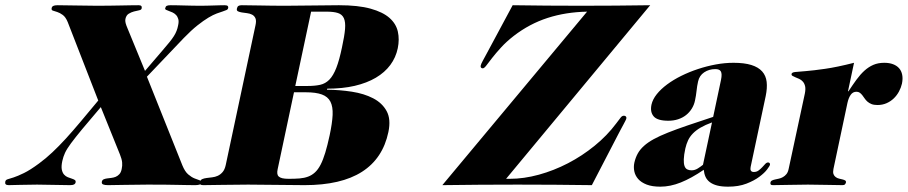

<svg xmlns="http://www.w3.org/2000/svg" viewBox="-102 -700 3443 728"><path d="M280.3 -293.9Q236.8 -243.2 210 -210.7Q183.1 -178.2 167.2 -156.7Q151.4 -135.3 144.5 -120.4Q137.7 -105.5 134.3 -89.8Q129.9 -69.3 132.3 -57.1Q134.8 -44.9 140.9 -38.1Q147 -31.2 155 -28.1Q163.1 -24.9 170.2 -22.7Q177.2 -20.5 181.6 -17.6Q186 -14.6 184.6 -7.8Q183.6 -3.4 179 -0.7Q174.3 2 163.6 2Q131.8 2 100.3 1Q68.8 0 38.6 0Q2.4 0 -25.9 1Q-54.2 2 -69.3 2Q-85 2 -82 -11.2Q-80.6 -18.1 -73 -20.3Q-65.4 -22.5 -50.3 -27.3Q-35.2 -32.2 -11.5 -43.7Q12.2 -55.2 45.9 -80.1Q71.8 -99.1 96.4 -122.3Q121.1 -145.5 147.5 -174.3Q173.8 -203.1 203.9 -239Q233.9 -274.9 270.5 -318.8L154.8 -616.2Q147 -635.3 136 -643.3Q125 -651.4 115 -654.5Q105 -657.7 98.6 -659.7Q92.3 -661.6 93.8 -668.9Q94.7 -674.8 99.9 -677.5Q105 -680.2 116.2 -680.2Q148.4 -680.2 186.5 -679.2Q224.6 -678.2 264.2 -678.2Q288.1 -678.2 311.3 -678.5Q334.5 -678.7 355.5 -679.2Q376.5 -679.7 394 -679.9Q411.6 -680.2 423.8 -680.2Q438 -680.2 435.1 -668Q434.1 -662.6 425.3 -660.9Q416.5 -659.2 406 -656.5Q395.5 -653.8 386 -647.9Q376.5 -642.1 373.5 -627.9Q372.1 -621.1 374.3 -612.5Q376.5 -604 381.8 -591.8L447.8 -431.2L515.1 -509.8Q530.3 -527.3 540.5 -540Q550.8 -552.7 557.4 -563.2Q564 -573.7 567.6 -583.3Q571.3 -592.8 573.2 -603Q576.7 -618.2 574 -627.7Q571.3 -637.2 565.4 -643.3Q559.6 -649.4 552.2 -652.8Q544.9 -656.2 538.3 -658.4Q531.7 -660.6 527.6 -662.8Q523.4 -665 524.4 -668.9Q525.9 -675.8 530.5 -678Q535.2 -680.2 544.9 -680.2Q555.7 -680.2 569.3 -679.9Q583 -679.7 597.9 -679.2Q612.8 -678.7 628.2 -678.5Q643.6 -678.2 658.2 -678.2Q668.9 -678.2 681.9 -678.5Q694.8 -678.7 707.5 -679.2Q720.2 -679.7 731.2 -679.9Q742.2 -680.2 749 -680.2Q758.8 -680.2 761.5 -677.2Q764.2 -674.3 763.2 -669.9Q762.2 -664.6 757.1 -662.1Q752 -659.7 742.7 -656.7Q733.4 -653.8 720 -648.9Q706.5 -644 688.2 -633.1Q669.9 -622.1 646.7 -603.8Q623.5 -585.4 595.2 -556.2L455.1 -409.2L589.4 -73.2Q599.1 -49.3 611.8 -38.6Q624.5 -27.8 636 -23.4Q647.5 -19 654.5 -16.6Q661.6 -14.2 660.2 -6.8Q659.7 -1.5 653.6 0.2Q647.5 2 637.7 2Q625 2 608.6 1.7Q592.3 1.5 570.6 1Q548.8 0.5 520.8 0.2Q492.7 0 456.5 0Q411.6 0 371.8 1Q332 2 307.6 2Q294.9 2 288.8 -0.7Q282.7 -3.4 284.2 -11.2Q285.6 -17.6 291 -20Q296.4 -22.5 303.7 -23.4Q311 -24.4 319.8 -25.4Q328.6 -26.4 336.4 -29.5Q344.2 -32.7 350.6 -39.6Q356.9 -46.4 359.4 -59.1Q362.3 -71.8 361.1 -84.2Q359.9 -96.7 353 -113.8Z M1012.7 -350.1 950.7 -58.1Q948.7 -48.8 949.5 -42Q950.2 -35.2 954.8 -30.8Q959.5 -26.4 968.5 -24.2Q977.5 -22 992.7 -22Q1015.6 -22 1033.7 -23.4Q1051.8 -24.9 1066.2 -30.3Q1080.6 -35.6 1092.3 -46.4Q1104 -57.1 1113.5 -75.4Q1123 -93.8 1131.3 -121.1Q1139.6 -148.4 1147.9 -187Q1157.7 -232.9 1159.2 -264.2Q1160.6 -295.4 1150.9 -314.5Q1141.1 -333.5 1118.4 -341.8Q1095.7 -350.1 1057.6 -350.1ZM866.7 -604Q870.6 -621.6 866.5 -630.9Q862.3 -640.1 853.8 -644.5Q845.2 -648.9 834.7 -650.1Q824.2 -651.4 814.9 -652.8Q805.7 -654.3 800 -657.2Q794.4 -660.2 796.4 -668Q797.9 -674.8 802 -677.5Q806.2 -680.2 814.5 -680.2Q843.8 -680.2 885.7 -679.2Q927.7 -678.2 982.4 -678.2Q1036.1 -678.2 1085.2 -679.2Q1134.3 -680.2 1183.1 -680.2Q1256.3 -680.2 1303 -667.2Q1349.6 -654.3 1374.8 -632.1Q1399.9 -609.9 1406.5 -580.1Q1413.1 -550.3 1406.2 -517.1Q1398.9 -481.9 1377.9 -453.6Q1356.9 -425.3 1323 -405.3Q1289.1 -385.3 1242.9 -374.5Q1196.8 -363.8 1138.7 -363.8L1137.7 -359.9Q1186 -359.4 1232.2 -352.3Q1278.3 -345.2 1312.7 -327.4Q1347.2 -309.6 1364 -278.8Q1380.9 -248 1370.6 -199.2Q1349.6 -99.1 1270.5 -48.6Q1191.4 2 1052.7 2Q998 2 945.8 1Q893.6 0 838.9 0Q784.2 0 741.2 1Q698.2 2 668.9 2Q660.6 2 657.7 -0.5Q654.8 -2.9 656.2 -9.8Q658.2 -18.1 665 -21Q671.9 -23.9 681.4 -25.1Q690.9 -26.4 702.1 -27.6Q713.4 -28.8 723.6 -33.4Q733.9 -38.1 741.9 -47.4Q750 -56.6 753.9 -74.2ZM1017.6 -374H1064.5Q1091.8 -374 1111.8 -378.4Q1131.8 -382.8 1146.7 -397.9Q1161.6 -413.1 1173.1 -442.4Q1184.6 -471.7 1194.8 -521Q1204.1 -563.5 1206.3 -589.8Q1208.5 -616.2 1201.9 -630.9Q1195.3 -645.5 1179.4 -650.6Q1163.6 -655.8 1136.7 -655.8H1077.6Z M1816.9 -22H1831.1Q1884.3 -22 1941.2 -37.6Q1998 -53.2 2051.8 -81.1Q2105.5 -108.9 2152.8 -147.5Q2200.2 -186 2234.4 -231.9Q2245.6 -246.1 2251 -253.7Q2256.3 -261.2 2263.7 -261.2Q2268.6 -261.2 2271.2 -258.3Q2273.9 -255.4 2272.9 -251Q2272.5 -248 2269 -241.5Q2265.6 -234.9 2261.2 -226.6Q2256.8 -218.3 2251.7 -209Q2246.6 -199.7 2242.2 -190.9L2142.1 2Q2071.3 1 2001.2 0.5Q1931.2 0 1860.4 0Q1788.6 0 1717.8 0.5Q1647 1 1575.2 2L2124 -655.8Q2043.5 -654.3 1974.6 -632.1Q1905.8 -609.9 1846.2 -564Q1817.9 -542 1797.9 -520Q1777.8 -498 1764.2 -480.5Q1750.5 -462.9 1742.2 -451.9Q1733.9 -440.9 1728.5 -440.9Q1724.1 -440.9 1721.9 -443.6Q1719.7 -446.3 1720.7 -451.2Q1722.2 -458 1728.3 -469Q1734.4 -480 1745.6 -501L1841.8 -680.2Q1906.7 -679.2 1971.4 -678.7Q2036.1 -678.2 2101.6 -678.2Q2167.5 -678.2 2232.4 -678.7Q2297.4 -679.2 2363.3 -680.2Z M2597.7 -235.8Q2572.3 -226.6 2554.7 -216.3Q2537.1 -206.1 2525.4 -194.1Q2513.7 -182.1 2507.1 -168.2Q2500.5 -154.3 2496.6 -137.2Q2491.2 -112.3 2490.7 -96.2Q2490.2 -80.1 2493.4 -70.8Q2496.6 -61.5 2503.4 -57.9Q2510.3 -54.2 2520 -54.2Q2532.7 -54.2 2543.9 -61.3Q2555.2 -68.4 2563.5 -75.2ZM2631.8 -397Q2634.3 -409.2 2634 -417Q2633.8 -424.8 2631.1 -429.4Q2628.4 -434.1 2623 -436Q2617.7 -438 2610.4 -438Q2586.4 -438 2568.1 -425.8Q2549.8 -413.6 2544.9 -391.1Q2541 -374 2539.1 -355.5Q2537.1 -336.9 2533.2 -318.8Q2529.8 -302.2 2521 -288.1Q2512.2 -273.9 2499.3 -263.7Q2486.3 -253.4 2469.2 -247.8Q2452.1 -242.2 2432.1 -242.2Q2390.6 -242.2 2376.5 -258.8Q2362.3 -275.4 2368.2 -303.2Q2372.6 -323.2 2388.2 -342.8Q2403.8 -362.3 2427.5 -379.9Q2451.2 -397.5 2481.2 -412.4Q2511.2 -427.2 2544.4 -438.2Q2577.6 -449.2 2612.1 -455.6Q2646.5 -461.9 2679.2 -461.9Q2720.2 -461.9 2746.8 -453.6Q2773.4 -445.3 2787.8 -429.2Q2802.2 -413.1 2804.9 -389.6Q2807.6 -366.2 2801.3 -335.9L2744.1 -66.9Q2742.2 -58.1 2745.1 -53Q2748 -47.9 2756.3 -47.9Q2766.6 -47.9 2774.2 -53.5Q2781.7 -59.1 2788.1 -65.9Q2794.4 -72.8 2799.6 -78.4Q2804.7 -84 2810.5 -84Q2814.5 -84 2816.4 -81.1Q2818.4 -78.1 2817.4 -75.2Q2816.9 -71.3 2806.9 -57.9Q2796.9 -44.4 2777.3 -29.8Q2757.8 -15.1 2728.3 -3.7Q2698.7 7.8 2658.7 7.8Q2634.3 7.8 2617.4 3.4Q2600.6 -1 2589.6 -9.3Q2578.6 -17.6 2573.2 -29.3Q2567.9 -41 2566.4 -56.2Q2519 -23.9 2479.2 -8.1Q2439.5 7.8 2401.9 7.8Q2370.6 7.8 2349.9 -0.2Q2329.1 -8.3 2317.6 -21.5Q2306.2 -34.7 2303 -50.8Q2299.8 -66.9 2303.2 -83Q2307.6 -102.5 2316.2 -117.9Q2324.7 -133.3 2339.6 -146.7Q2354.5 -160.2 2376.7 -172.4Q2398.9 -184.6 2430.9 -197.3Q2462.9 -210 2505.1 -224.4Q2547.4 -238.8 2602.1 -256.8Z M2949.7 -345.2Q2953.1 -362.3 2950.7 -373Q2948.2 -383.8 2942.1 -390.6Q2936 -397.5 2928.2 -400.9Q2920.4 -404.3 2913.8 -407Q2907.2 -409.7 2902.8 -412.4Q2898.4 -415 2899.4 -419.9Q2900.9 -425.8 2913.3 -427Q2925.8 -428.2 2953.6 -430.4Q2981.4 -432.6 3026.1 -439Q3070.8 -445.3 3136.2 -461.9L3113.3 -354H3115.2Q3130.9 -377.9 3145.3 -397.7Q3159.7 -417.5 3175.5 -431.9Q3191.4 -446.3 3209.5 -454.1Q3227.5 -461.9 3251 -461.9Q3270 -461.9 3284.2 -456.5Q3298.3 -451.2 3307.1 -441.2Q3315.9 -431.2 3318.8 -416.5Q3321.8 -401.9 3317.9 -382.8Q3314.5 -367.7 3306.6 -353Q3298.8 -338.4 3286.9 -326.9Q3274.9 -315.4 3259.3 -308.6Q3243.7 -301.8 3225.1 -301.8Q3211.4 -301.8 3202.4 -305.4Q3193.4 -309.1 3187 -314.7Q3180.7 -320.3 3176.3 -326.9Q3171.9 -333.5 3167.5 -339.1Q3163.1 -344.7 3158 -348.4Q3152.8 -352.1 3145.5 -352.1Q3131.8 -352.1 3123.8 -340.8Q3115.7 -329.6 3111.3 -310.1L3058.1 -59.1Q3055.7 -46.9 3058.3 -39.8Q3061 -32.7 3066.7 -28.6Q3072.3 -24.4 3079.6 -22.7Q3086.9 -21 3093 -19.5Q3099.1 -18.1 3102.8 -15.6Q3106.4 -13.2 3105.5 -7.8Q3104.5 -3.9 3101.8 -1Q3099.1 2 3092.3 2Q3063.5 2 3031.5 1Q2999.5 0 2961.4 0Q2923.3 0 2890.1 1Q2856.9 2 2828.6 2Q2821.8 2 2820.1 -1Q2818.4 -3.9 2819.3 -7.8Q2820.3 -13.2 2825.2 -15.6Q2830.1 -18.1 2836.9 -19.5Q2843.8 -21 2851.6 -22.7Q2859.4 -24.4 2866.7 -28.6Q2874 -32.7 2879.9 -39.8Q2885.7 -46.9 2888.2 -59.1Z"/></svg>

Font: XB Zar
Style: Bold Italic
Weight: 700
Italic angle: -12°
Designer: Behnam
Foundry: Irmug
Version: Version 8.005 2009